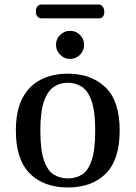

<svg xmlns="http://www.w3.org/2000/svg" viewBox="-20 -827 598 847"><path d="M279 0Q173 0 111.5 -61.5Q50 -123 50 -251Q50 -339 79 -394Q108 -449 159.5 -475.5Q211 -502 279 -502Q382 -502 445 -442Q508 -382 508 -251Q508 -123 447 -61.5Q386 0 279 0ZM279 -40Q315 -40 342 -57Q369 -74 384.5 -120Q400 -166 400 -251Q400 -336 384 -381.5Q368 -427 340.5 -444.5Q313 -462 279 -462Q246 -462 218.5 -444.5Q191 -427 174.5 -381.5Q158 -336 158 -251Q158 -167 173.5 -121Q189 -75 216.5 -57.5Q244 -40 279 -40ZM227 -629Q227 -655 245.5 -673Q264 -691 289 -691Q315 -691 333 -673Q351 -655 351 -629Q351 -604 333 -585.5Q315 -567 289 -567Q264 -567 245.5 -585.5Q227 -604 227 -629ZM162 -746Q152 -746 145 -754.5Q138 -763 138 -776Q138 -790 145 -798.5Q152 -807 162 -807H416Q425 -807 432.5 -798.5Q440 -790 440 -776Q440 -746 416 -746Z"/></svg>

Font: Marmelad
Style: Regular
Weight: 400
Designer: Manvel Shmavonyan
Foundry: Cyreal
Version: Version 1.110; ttfautohint (v1.8.4.7-5d5b)